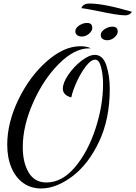

<svg xmlns="http://www.w3.org/2000/svg" viewBox="-20 -981 768 1088"><path d="M21 -161Q21 -286 84.5 -417Q148 -548 245 -633.5Q342 -719 435 -719Q473 -719 495 -707H484Q401 -707 313 -618.5Q225 -530 167 -398Q109 -266 109 -147Q109 -60 142.5 -3.5Q176 53 243 53Q332 53 405.5 -34.5Q479 -122 521.5 -253Q564 -384 564 -505Q564 -556 553 -599.5Q542 -643 519 -643Q496 -643 467.5 -606.5Q439 -570 415.5 -519Q392 -468 384 -429Q360 -435 348 -448Q336 -461 336 -478Q336 -512 367.5 -558Q399 -604 442 -637Q485 -670 517 -670Q563 -670 582.5 -611Q602 -552 602 -477Q602 -306 541 -177.5Q480 -49 389 19Q298 87 213 87Q156 87 112.5 56.5Q69 26 45 -30.5Q21 -87 21 -161ZM407 -804Q407 -822 428.5 -836.5Q450 -851 473 -851Q503 -851 503 -823Q503 -806 484.5 -790Q466 -774 444 -774Q428 -774 417.5 -781.5Q407 -789 407 -804ZM551 -783Q551 -801 572.5 -815.5Q594 -830 617 -830Q647 -830 647 -802Q647 -785 628.5 -769Q610 -753 588 -753Q572 -753 561.5 -760.5Q551 -768 551 -783ZM542 -917Q463 -933 441 -935Q451 -961 487 -961Q569 -961 728 -914Q714 -894 690 -894Q667 -894 625 -901Q583 -908 542 -917Z"/></svg>

Font: Dancing Script
Style: Regular
Weight: 400
Designer: Pablo Impallari
Foundry: Pablo Impallari
Version: Version 2.000